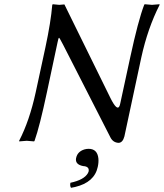

<svg xmlns="http://www.w3.org/2000/svg" viewBox="-20 -668 777 911"><path d="M400.4 38.1Q441.9 38.1 446.8 83.5Q448.7 102.1 443.8 124Q428.2 197.3 336.4 219.2Q326.7 221.7 316.9 223.1Q311 214.4 314 199.2Q378.9 185.5 397 153.8Q399.4 149.4 400.4 146Q404.8 124.5 380.9 120.6Q377.4 120.1 375 120.1Q335.9 112.8 340.8 83Q341.3 81.5 341.3 81.1Q347.7 51.3 380.4 41Q390.6 38.1 400.4 38.1ZM195.8 -444.8Q221.2 -563.5 228 -645L230.5 -647.9Q231.9 -647.9 261.2 -645L285.6 -647L503.9 -203.1Q535.6 -139.2 546.9 -164.6Q549.3 -170.4 550.8 -178.2L597.7 -395Q635.7 -571.3 664.1 -645L666.5 -647.9Q668.5 -647.9 701.2 -645L736.8 -647.9L737.3 -645Q680.7 -533.7 650.4 -395L570.3 -21Q562.5 8.8 543 9.8Q517.6 8.8 504.9 -14.2L279.8 -455.1Q262.7 -488.3 260.3 -488.8Q257.3 -489.3 252.9 -466.3Q249 -447.8 247.1 -439L202.6 -230Q168 -67.4 144 0L141.6 2.9Q139.6 2.9 106.9 0L71.3 2.9L70.8 0Q120.1 -95.2 149.4 -230Z"/></svg>

Font: Linux Biolinum Capitals O
Style: Italic Samll Caps
Weight: 400
Italic angle: -12°
Designer: Philipp H. Poll
Foundry: Philipp H. Poll
Version: Version 0.6.2